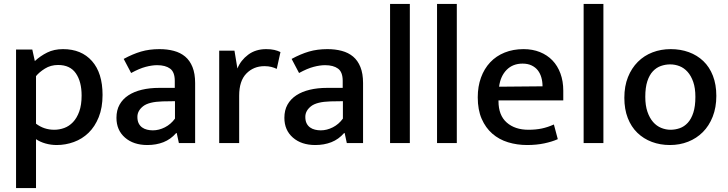

<svg xmlns="http://www.w3.org/2000/svg" viewBox="-20 -731 3718 981"><path d="M270 10Q240 10 212 2Q184 -6 164 -20V230H62V-478H145L158 -419Q186 -445 221 -462.5Q256 -480 302 -480Q396 -480 450 -419Q504 -358 504 -246Q504 -181 484.5 -132.5Q465 -84 432.5 -52.5Q400 -21 357.5 -5.5Q315 10 270 10ZM277 -399Q239 -399 209.5 -380.5Q180 -362 164 -342V-99Q205 -68 257 -68Q283 -68 308 -77Q333 -86 353 -107Q373 -128 385 -161.5Q397 -195 397 -243Q397 -314 367.5 -356.5Q338 -399 277 -399Z M612 -430Q658 -455 700.5 -467.5Q743 -480 795 -480Q835 -480 868.5 -471Q902 -462 926 -442Q950 -422 963.5 -388.5Q977 -355 977 -307V0H894L883 -51H880Q852 -19 815 -4.5Q778 10 733 10Q662 10 618.5 -28Q575 -66 575 -129Q575 -168 591 -196.5Q607 -225 636 -244Q665 -263 705 -272.5Q745 -282 793 -282H873V-318Q873 -363 849 -380.5Q825 -398 783 -398Q757 -398 724.5 -389.5Q692 -381 650 -358ZM874 -214 811 -213Q740 -211 711 -188Q682 -165 682 -134Q682 -114 688.5 -101Q695 -88 706 -80Q717 -72 731.5 -68.5Q746 -65 761 -65Q792 -65 822.5 -80.5Q853 -96 874 -125Z M1100 0V-472H1178L1193 -381Q1210 -423 1248 -451.5Q1286 -480 1340 -480Q1364 -480 1381.5 -476Q1399 -472 1413 -465L1394 -379Q1382 -385 1366.5 -389Q1351 -393 1331 -393Q1276 -393 1239 -355.5Q1202 -318 1202 -242V0Z M1470 -430Q1516 -455 1558.5 -467.5Q1601 -480 1653 -480Q1693 -480 1726.5 -471Q1760 -462 1784 -442Q1808 -422 1821.5 -388.5Q1835 -355 1835 -307V0H1752L1741 -51H1738Q1710 -19 1673 -4.5Q1636 10 1591 10Q1520 10 1476.5 -28Q1433 -66 1433 -129Q1433 -168 1449 -196.5Q1465 -225 1494 -244Q1523 -263 1563 -272.5Q1603 -282 1651 -282H1731V-318Q1731 -363 1707 -380.5Q1683 -398 1641 -398Q1615 -398 1582.5 -389.5Q1550 -381 1508 -358ZM1732 -214 1669 -213Q1598 -211 1569 -188Q1540 -165 1540 -134Q1540 -114 1546.5 -101Q1553 -88 1564 -80Q1575 -72 1589.5 -68.5Q1604 -65 1619 -65Q1650 -65 1680.5 -80.5Q1711 -96 1732 -125Z M1973 0V-711H2074V0Z M2213 0V-711H2314V0Z M2858 -218H2527V-214Q2527 -142 2569 -105Q2611 -68 2680 -68Q2718 -68 2748.5 -74.5Q2779 -81 2810 -95L2830 -20Q2801 -7 2761 1.5Q2721 10 2673 10Q2622 10 2576 -4Q2530 -18 2495.5 -48Q2461 -78 2441 -124Q2421 -170 2421 -234Q2421 -289 2437.5 -334.5Q2454 -380 2484.5 -412.5Q2515 -445 2558.5 -462.5Q2602 -480 2655 -480Q2701 -480 2738.5 -465Q2776 -450 2802.5 -422.5Q2829 -395 2843.5 -355.5Q2858 -316 2858 -268ZM2752 -290Q2752 -314 2746 -335Q2740 -356 2728 -371.5Q2716 -387 2696.5 -396.5Q2677 -406 2650 -406Q2600 -406 2568.5 -374Q2537 -342 2530 -288Z M2962 0V-711H3063V0Z M3640 -241Q3640 -182 3621.5 -135Q3603 -88 3571 -56Q3539 -24 3496 -7Q3453 10 3403 10Q3353 10 3310.5 -6Q3268 -22 3236.5 -52.5Q3205 -83 3187.5 -128Q3170 -173 3170 -231Q3170 -291 3188.5 -337Q3207 -383 3239 -415Q3271 -447 3314 -463.5Q3357 -480 3407 -480Q3457 -480 3499.5 -464.5Q3542 -449 3573.5 -419Q3605 -389 3622.5 -344Q3640 -299 3640 -241ZM3533 -236Q3533 -281 3522 -312.5Q3511 -344 3493 -364Q3475 -384 3452 -393Q3429 -402 3404 -402Q3380 -402 3357 -394Q3334 -386 3316 -367Q3298 -348 3287.5 -316Q3277 -284 3277 -236Q3277 -192 3288 -160Q3299 -128 3317 -107.5Q3335 -87 3358.5 -77.5Q3382 -68 3406 -68Q3430 -68 3453 -76Q3476 -84 3494 -103.5Q3512 -123 3522.5 -155.5Q3533 -188 3533 -236Z"/></svg>

Font: Mukta Malar Medium
Style: Regular
Weight: 500
Designer: Aadarsh Rajan, Girish Dalvi, Yashodeep Gholap
Foundry: Ek Type
Version: Version 2.538;PS 1.000;hotconv 16.6.51;makeotf.lib2.5.65220;